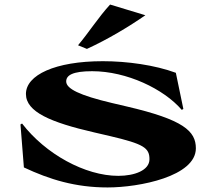

<svg xmlns="http://www.w3.org/2000/svg" viewBox="-20 -799 941 844"><path d="M453 25C593 25 841 -24 841 -147C841 -223 786 -273 537 -331L473 -346C329 -380 271 -409 271 -441C271 -468 299 -486 385 -486C537 -486 700 -408 779 -316L786 -320L753 -479C661 -513 539 -530 432 -530C222 -530 94 -469 94 -386C94 -307 203 -261 394 -217L463 -201C612 -166 637 -149 637 -99C637 -50 571 -26 500 -26C354 -26 180 -122 77 -256L70 -252L85 -63C198 -10 311 25 453 25ZM323 -600 362 -584C454 -626 547 -682 619 -732L464 -779C414 -725 368 -653 323 -600Z"/></svg>

Font: Coconat
Style: Bold
Weight: 900
Width: 8
Designer: Sara Lavazza
Foundry: Collletttivo
Version: Version 1.000;Glyphs 3.2 (3217)